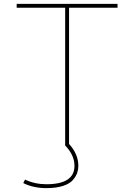

<svg xmlns="http://www.w3.org/2000/svg" viewBox="-20 -750 692 990"><path d="M586 -710H336V-8Q384 45 384 105Q384 124 378 141.5Q372 159 356 178Q340 197 305 208.5Q270 220 219 220Q152 220 100 194L109 176Q160 200 219 200Q364 200 364 105Q364 50 316 0V-710H66V-730H586Z"/></svg>

Font: Mplus 1p Thin
Style: Regular
Weight: 250
Version: Version 1.061